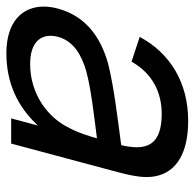

<svg xmlns="http://www.w3.org/2000/svg" viewBox="-24 -571 610 602"><g transform="rotate(90 281.0 -270.0)"><path d="M533.1 -449.5C521 -520 456.9 -555 359.4 -555C237.4 -555 146.5 -497.5 95.6 -403L173.3 -377.5C210.5 -443.5 270.6 -472 336.1 -472C409.9 -472 441.7 -446.5 441.7 -393.4C441.7 -379.2 439.4 -363.1 435.1 -345C352.1 -334 254.1 -322.5 181.7 -304.5C93.3 -280.5 29.5 -231 6.8 -146C2.7 -130.9 0.7 -116.1 0.7 -102.1C0.7 -35.5 47.2 15 147.1 15C237.1 15 313 -18 373.7 -84L351.2 0H430.2L519.6 -334C528.4 -366.5 535.1 -397.3 535.1 -425C535.1 -433.5 534.5 -441.6 533.1 -449.5ZM180.6 -59.5C117 -59.5 92.2 -88.5 92.2 -123.6C92.2 -131 93.3 -138.7 95.4 -146.5C108.9 -197 155 -221.5 203.3 -235.5C259.8 -250.5 335.1 -259 413.7 -269C406.7 -244.5 396.4 -210 382 -184C351 -117 276.6 -59.5 180.6 -59.5Z"/></g></svg>

Font: Manrope
Style: MediumItalic
Weight: 500
Italic angle: -15°
Designer: Mikhail Sharanda
Foundry: Mikhail Sharanda
Version: Version 4.502;hotconv 1.0.109;makeotfexe 2.5.65596